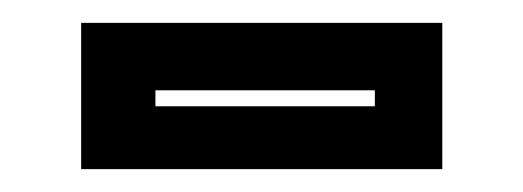

<svg xmlns="http://www.w3.org/2000/svg" viewBox="-20 -386 458 168"><path d="M51 -238V-366H367V-238ZM116 -293H308V-307H116Z"/></svg>

Font: Tourney Thin
Style: Regular
Weight: 100
Designer: Tyler Finck
Foundry: Etcetera Type Co
Version: Version 1.015